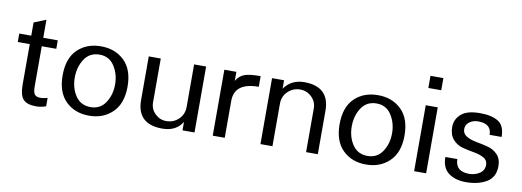

<svg xmlns="http://www.w3.org/2000/svg" viewBox="-54 -931 3388 1246"><g transform="rotate(10 1640.0 -308.0)"><path d="M278.3 0Q244.1 11.7 213.9 11.7Q153.3 11.7 128.4 -15.6Q103.5 -43 103.5 -114.3V-378.9H24.4V-434.6H103.5V-521.5L182.6 -553.7V-434.6H278.3V-378.9H182.6V-114.3Q182.6 -75.2 193.8 -61.5Q205.1 -47.9 229.5 -47.9Q254.9 -47.9 278.3 -55.7Z M562.5 -390.6Q497.1 -390.6 462.9 -338.4Q428.7 -286.1 428.7 -216.8Q428.7 -147.5 462.9 -96.2Q497.1 -44.9 562.5 -44.9Q626 -44.9 660.2 -96.7Q694.3 -148.4 694.3 -216.8Q694.3 -285.2 660.2 -337.9Q626 -390.6 562.5 -390.6ZM776.4 -216.8Q776.4 -105.5 715.8 -46.9Q655.3 11.7 562.5 11.7Q467.8 11.7 408.2 -46.9Q348.6 -105.5 348.6 -216.8Q348.6 -329.1 408.2 -387.2Q467.8 -445.3 562.5 -445.3Q656.2 -445.3 716.3 -387.2Q776.4 -329.1 776.4 -216.8Z M1255.9 0H1176.8V-55.7Q1135.7 11.7 1044.9 11.7Q877.9 11.7 877.9 -147.5V-434.6H957V-146.5Q957 -101.6 988.3 -71.3Q1019.5 -41 1061.5 -41Q1109.4 -41 1143.1 -72.8Q1176.8 -104.5 1176.8 -155.3V-434.6H1255.9Z M1615.2 -364.3Q1455.1 -364.3 1455.1 -243.2V0H1376V-434.6H1455.1V-375Q1473.6 -407.2 1505.4 -420.9Q1537.1 -434.6 1615.2 -434.6Z M2068.4 0H1991.2V-288.1Q1991.2 -332 1959.5 -362.8Q1927.7 -393.6 1883.8 -393.6Q1836.9 -393.6 1803.2 -361.3Q1769.5 -329.1 1769.5 -281.2V0H1690.4V-434.6H1769.5V-378.9Q1816.4 -445.3 1901.4 -445.3Q2068.4 -445.3 2068.4 -285.2Z M2387.7 -390.6Q2322.3 -390.6 2288.1 -338.4Q2253.9 -286.1 2253.9 -216.8Q2253.9 -147.5 2288.1 -96.2Q2322.3 -44.9 2387.7 -44.9Q2451.2 -44.9 2485.4 -96.7Q2519.5 -148.4 2519.5 -216.8Q2519.5 -285.2 2485.4 -337.9Q2451.2 -390.6 2387.7 -390.6ZM2601.6 -216.8Q2601.6 -105.5 2541 -46.9Q2480.5 11.7 2387.7 11.7Q2293 11.7 2233.4 -46.9Q2173.8 -105.5 2173.8 -216.8Q2173.8 -329.1 2233.4 -387.2Q2293 -445.3 2387.7 -445.3Q2481.4 -445.3 2541.5 -387.2Q2601.6 -329.1 2601.6 -216.8Z M2782.2 0H2703.1V-434.6H2782.2ZM2785.2 -547.9H2700.2V-627.9H2785.2Z M3236.3 -127Q3236.3 -53.7 3181.6 -21Q3127 11.7 3045.9 11.7Q2974.6 11.7 2930.7 -21.5Q2886.7 -54.7 2886.7 -126H2965.8Q2966.8 -44.9 3056.6 -44.9Q3095.7 -44.9 3126 -64.9Q3156.2 -85 3156.2 -121.1Q3156.2 -151.4 3129.4 -166.5Q3102.5 -181.6 3064.5 -188Q3026.4 -194.3 2988.3 -204.1Q2950.2 -213.9 2923.3 -244.1Q2896.5 -274.4 2896.5 -326.2Q2896.5 -376 2935.1 -410.6Q2973.6 -445.3 3059.6 -445.3Q3137.7 -445.3 3180.7 -418Q3223.6 -390.6 3223.6 -317.4H3144.5Q3144.5 -390.6 3057.6 -390.6Q3023.4 -390.6 2999.5 -372.6Q2975.6 -354.5 2975.6 -326.2Q2975.6 -295.9 3002.4 -279.8Q3029.3 -263.7 3067.9 -256.8Q3106.4 -250 3144.5 -240.2Q3182.6 -230.5 3209.5 -202.6Q3236.3 -174.8 3236.3 -127Z"/></g></svg>

Font: Padauk
Style: Regular
Weight: 400
Designer: Debbi Hosken
Foundry: SIL
Version: Version 3.003; ttfautohint (v1.8.2) -l 8 -r 50 -G 200 -x 14 